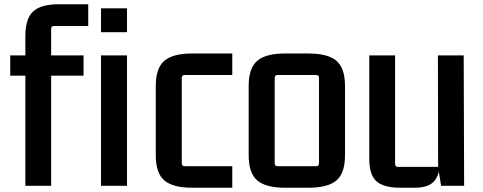

<svg xmlns="http://www.w3.org/2000/svg" viewBox="-20 -872 2265 901"><path d="M233 -750Q220 -750 220 -737V-612H372V-517H220V0H99V-517H28V-612H99V-703Q99 -786 137 -819.5Q175 -853 260 -852H394V-750Z M454 -721V-833H576V-721ZM454 0V-612H576V0Z M882 9Q791 9 751 -25.5Q711 -60 711 -143V-469Q711 -552 751 -586.5Q791 -621 882 -621H1070V-520H847Q833 -520 833 -506V-106Q833 -92 847 -92H1070V9Z M1147 -469Q1147 -552 1187 -586.5Q1227 -621 1318 -621H1427Q1519 -621 1559 -586.5Q1599 -552 1599 -469V-143Q1599 -60 1559 -25.5Q1519 9 1427 9H1318Q1227 9 1187 -25.5Q1147 -60 1147 -143ZM1283 -520Q1269 -520 1269 -506V-106Q1269 -92 1283 -92H1464Q1477 -92 1477 -106V-506Q1477 -520 1464 -520Z M1858 9Q1782 9 1747.5 -20.5Q1713 -50 1713 -126V-612H1834V-103Q1834 -89 1847 -89H2036L2035 -612H2156L2158 0H2050L2039 -67Q2031 -29 2004 -10Q1977 9 1929 9Z"/></svg>

Font: Kdam Thmor Pro
Style: Regular
Weight: 400
Designer: Sovichet Tep, Longdey Hak
Foundry: Anagata Design
Version: Version 1.003; ttfautohint (v1.8.4.7-5d5b)